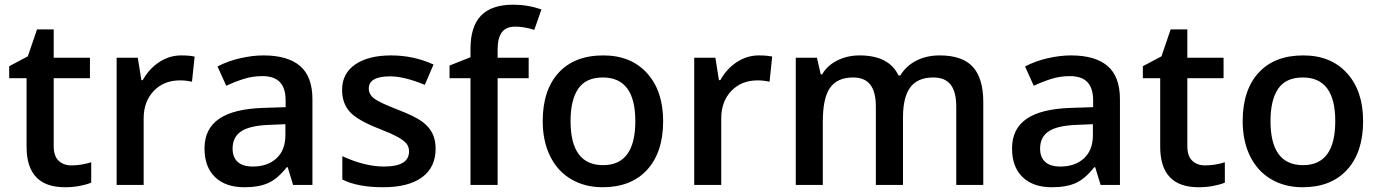

<svg xmlns="http://www.w3.org/2000/svg" viewBox="-20 -785 5856 815"><path d="M283.2 -83Q325.2 -83 367.2 -96.2V-9.8Q348.1 -1.5 318.1 4.2Q288.1 9.8 255.9 9.8Q92.8 9.8 92.8 -162.1V-453.1H19V-503.9L98.1 -545.9L137.2 -660.2H208V-540H361.8V-453.1H208V-164.1Q208 -122.6 228.8 -102.8Q249.5 -83 283.2 -83Z M749 -549.8Q783.7 -549.8 806.2 -544.9L794.9 -438Q770.5 -443.8 744.1 -443.8Q675.3 -443.8 632.6 -398.9Q589.8 -354 589.8 -282.2V0H475.1V-540H564.9L580.1 -444.8H585.9Q612.8 -493.2 656 -521.5Q699.2 -549.8 749 -549.8Z M1224.1 0 1201.2 -75.2H1197.3Q1158.2 -25.9 1118.7 -8.1Q1079.1 9.8 1017.1 9.8Q937.5 9.8 892.8 -33.2Q848.1 -76.2 848.1 -154.8Q848.1 -238.3 910.2 -280.8Q972.2 -323.2 1099.1 -327.1L1192.4 -330.1V-358.9Q1192.4 -410.6 1168.2 -436.3Q1144 -461.9 1093.3 -461.9Q1051.8 -461.9 1013.7 -449.7Q975.6 -437.5 940.4 -420.9L903.3 -502.9Q947.3 -525.9 999.5 -537.8Q1051.8 -549.8 1098.1 -549.8Q1201.2 -549.8 1253.7 -504.9Q1306.2 -460 1306.2 -363.8V0ZM1053.2 -78.1Q1115.7 -78.1 1153.6 -113Q1191.4 -147.9 1191.4 -210.9V-257.8L1122.1 -254.9Q1041 -252 1004.2 -227.8Q967.3 -203.6 967.3 -153.8Q967.3 -117.7 988.8 -97.9Q1010.3 -78.1 1053.2 -78.1Z M1829.1 -153.8Q1829.1 -74.7 1771.5 -32.5Q1713.9 9.8 1606.4 9.8Q1498.5 9.8 1433.1 -22.9V-122.1Q1528.3 -78.1 1610.4 -78.1Q1716.3 -78.1 1716.3 -142.1Q1716.3 -162.6 1704.6 -176.3Q1692.9 -189.9 1666 -204.6Q1639.2 -219.2 1591.3 -237.8Q1498 -273.9 1465.1 -310.1Q1432.1 -346.2 1432.1 -403.8Q1432.1 -473.1 1488 -511.5Q1543.9 -549.8 1640.1 -549.8Q1735.4 -549.8 1820.3 -511.2L1783.2 -424.8Q1695.8 -460.9 1636.2 -460.9Q1545.4 -460.9 1545.4 -409.2Q1545.4 -383.8 1569.1 -366.2Q1592.8 -348.6 1672.4 -317.9Q1739.3 -292 1769.5 -270.5Q1799.8 -249 1814.5 -220.9Q1829.1 -192.9 1829.1 -153.8Z M2224.1 -453.1H2092.3V0H1977.1V-453.1H1888.2V-506.8L1977.1 -542V-577.1Q1977.1 -672.9 2022 -719Q2066.9 -765.1 2159.2 -765.1Q2219.7 -765.1 2278.3 -745.1L2248 -658.2Q2205.6 -671.9 2167 -671.9Q2127.9 -671.9 2110.1 -647.7Q2092.3 -623.5 2092.3 -575.2V-540H2224.1Z M2794.9 -271Q2794.9 -138.7 2727.1 -64.5Q2659.2 9.8 2538.1 9.8Q2462.4 9.8 2404.3 -24.4Q2346.2 -58.6 2314.9 -122.6Q2283.7 -186.5 2283.7 -271Q2283.7 -402.3 2351.1 -476.1Q2418.5 -549.8 2541 -549.8Q2658.2 -549.8 2726.6 -474.4Q2794.9 -398.9 2794.9 -271ZM2401.9 -271Q2401.9 -84 2540 -84Q2676.8 -84 2676.8 -271Q2676.8 -456.1 2539.1 -456.1Q2466.8 -456.1 2434.3 -408.2Q2401.9 -360.4 2401.9 -271Z M3200.7 -549.8Q3235.4 -549.8 3257.8 -544.9L3246.6 -438Q3222.2 -443.8 3195.8 -443.8Q3127 -443.8 3084.2 -398.9Q3041.5 -354 3041.5 -282.2V0H2926.8V-540H3016.6L3031.7 -444.8H3037.6Q3064.5 -493.2 3107.7 -521.5Q3150.9 -549.8 3200.7 -549.8Z M3813 0H3697.8V-333Q3697.8 -395 3674.3 -425.5Q3650.9 -456.1 3601.1 -456.1Q3534.7 -456.1 3503.7 -412.8Q3472.7 -369.6 3472.7 -269V0H3357.9V-540H3447.8L3463.9 -469.2H3469.7Q3492.2 -507.8 3534.9 -528.8Q3577.6 -549.8 3628.9 -549.8Q3753.4 -549.8 3793.9 -464.8H3801.8Q3825.7 -504.9 3869.1 -527.3Q3912.6 -549.8 3968.8 -549.8Q4065.4 -549.8 4109.6 -501Q4153.8 -452.1 4153.8 -352.1V0H4039.1V-333Q4039.1 -395 4015.4 -425.5Q3991.7 -456.1 3941.9 -456.1Q3875 -456.1 3844 -414.3Q3813 -372.6 3813 -286.1Z M4651.9 0 4628.9 -75.2H4625Q4585.9 -25.9 4546.4 -8.1Q4506.8 9.8 4444.8 9.8Q4365.2 9.8 4320.6 -33.2Q4275.9 -76.2 4275.9 -154.8Q4275.9 -238.3 4337.9 -280.8Q4399.9 -323.2 4526.9 -327.1L4620.1 -330.1V-358.9Q4620.1 -410.6 4595.9 -436.3Q4571.8 -461.9 4521 -461.9Q4479.5 -461.9 4441.4 -449.7Q4403.3 -437.5 4368.2 -420.9L4331.1 -502.9Q4375 -525.9 4427.2 -537.8Q4479.5 -549.8 4525.9 -549.8Q4628.9 -549.8 4681.4 -504.9Q4733.9 -460 4733.9 -363.8V0ZM4481 -78.1Q4543.5 -78.1 4581.3 -113Q4619.1 -147.9 4619.1 -210.9V-257.8L4549.8 -254.9Q4468.8 -252 4431.9 -227.8Q4395 -203.6 4395 -153.8Q4395 -117.7 4416.5 -97.9Q4438 -78.1 4481 -78.1Z M5095.2 -83Q5137.2 -83 5179.2 -96.2V-9.8Q5160.2 -1.5 5130.1 4.2Q5100.1 9.8 5067.9 9.8Q4904.8 9.8 4904.8 -162.1V-453.1H4831.1V-503.9L4910.2 -545.9L4949.2 -660.2H5020V-540H5173.8V-453.1H5020V-164.1Q5020 -122.6 5040.8 -102.8Q5061.5 -83 5095.2 -83Z M5766.1 -271Q5766.1 -138.7 5698.2 -64.5Q5630.4 9.8 5509.3 9.8Q5433.6 9.8 5375.5 -24.4Q5317.4 -58.6 5286.1 -122.6Q5254.9 -186.5 5254.9 -271Q5254.9 -402.3 5322.3 -476.1Q5389.6 -549.8 5512.2 -549.8Q5629.4 -549.8 5697.8 -474.4Q5766.1 -398.9 5766.1 -271ZM5373 -271Q5373 -84 5511.2 -84Q5647.9 -84 5647.9 -271Q5647.9 -456.1 5510.3 -456.1Q5438 -456.1 5405.5 -408.2Q5373 -360.4 5373 -271Z"/></svg>

Font: f2_52653          
Style: Regular
Weight: 600
Foundry: Ascender Corporation
Version: Version 1.10